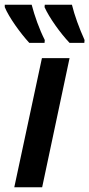

<svg xmlns="http://www.w3.org/2000/svg" viewBox="-48 -786 375 806"><path d="M244 -606H306L307 -618C284 -669 265 -721 254 -766H140L139 -756C158 -713 205 -647 244 -606ZM75 -606H139L140 -618C117 -663 97 -720 85 -766H-28V-756C-11 -714 38 -646 75 -606ZM12 0H129L244 -542H128Z"/></svg>

Font: Noto Sans SemiCondensed SemiBold
Style: Italic
Weight: 600
Width: 4
Italic angle: -12°
Designer: Monotype Design Team
Foundry: Monotype Imaging Inc.
Version: Version 2.013